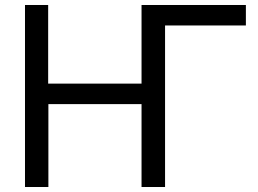

<svg xmlns="http://www.w3.org/2000/svg" viewBox="-20 -749 1035 769"><path d="M641.1 0H546.9V-332H173.8V0H80.1V-729H172.9V-414.1H546.9V-729H964.8V-647H641.1Z"/></svg>

Font: Miedinger*
Style: Book
Weight: 400
Version: Version 001.000